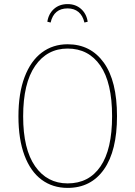

<svg xmlns="http://www.w3.org/2000/svg" viewBox="-20 -907 660 937"><path d="M551 -340Q551 -171 487.5 -80.5Q424 10 310 10Q237 10 183 -30Q129 -70 99.5 -148.5Q70 -227 70 -339Q70 -452 100 -531Q130 -610 184 -650.5Q238 -691 310 -691Q422 -691 486.5 -601.5Q551 -512 551 -340ZM93 -339Q93 -179 151.5 -95.5Q210 -12 310 -12Q414 -12 470.5 -95Q527 -178 527 -340Q527 -504 469.5 -587Q412 -670 310 -670Q210 -670 151.5 -585.5Q93 -501 93 -339ZM408 -801 392 -797Q384 -831 363 -848.5Q342 -866 310 -866Q243 -866 227 -797L211 -801Q217 -840 243.5 -863.5Q270 -887 310 -887Q349 -887 375.5 -863.5Q402 -840 408 -801Z"/></svg>

Font: Fira Sans Condensed Thin
Style: Regular
Weight: 250
Width: 3
Designer: Carrois Corporate & Edenspiekermann AG
Foundry: Carrois Corporate GbR & Edenspiekermann AG
Version: Version 4.203